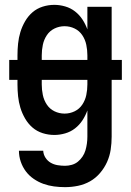

<svg xmlns="http://www.w3.org/2000/svg" viewBox="-20 -548 540 791"><path d="M248 223Q225 223 202.5 220Q180 217 159 209.5Q138 202 119 189Q100 176 86.5 158Q73 140 65.5 118Q58 96 58 73H158Q159 89 167.5 102Q176 115 189 122.5Q202 130 217.5 132.5Q233 135 248 135Q262 135 276 131Q290 127 301 118Q312 109 320 97Q328 85 332 71.5Q336 58 338 43.5Q340 29 340 15V-93Q332 -71 319.5 -52Q307 -33 289 -19Q271 -5 248.5 1.5Q226 8 204 8Q179 8 155.5 0.5Q132 -7 114 -22.5Q96 -38 83.5 -59.5Q71 -81 64 -104Q57 -127 54.5 -151.5Q52 -176 52 -200V-219H18V-301H52V-320Q52 -344 54.5 -368.5Q57 -393 64 -416Q71 -439 83.5 -460.5Q96 -482 114 -497.5Q132 -513 155.5 -520.5Q179 -528 204 -528Q226 -528 248.5 -521.5Q271 -515 289 -501Q307 -487 319.5 -468Q332 -449 340 -427V-520H440V-301H482V-219H440V15Q440 42 436 68.5Q432 95 421 119.5Q410 144 392 165Q374 186 351 199Q328 212 301.5 217.5Q275 223 248 223ZM340 -301V-320Q340 -342 335.5 -363.5Q331 -385 319 -403Q307 -421 287.5 -430.5Q268 -440 246 -440Q224 -440 204.5 -430.5Q185 -421 173 -403Q161 -385 156.5 -363.5Q152 -342 152 -320V-301ZM246 -80Q268 -80 287.5 -89.5Q307 -99 319 -117Q331 -135 335.5 -156.5Q340 -178 340 -200V-219H152V-200Q152 -178 156.5 -156.5Q161 -135 173 -117Q185 -99 204.5 -89.5Q224 -80 246 -80Z"/></svg>

Font: Iosevka Semibold
Style: Regular
Weight: 600
Monospace: yes
Designer: Belleve Invis
Foundry: Belleve Invis
Version: Version 33.2.3; ttfautohint (v1.8.4)